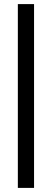

<svg xmlns="http://www.w3.org/2000/svg" viewBox="-20 -743 253 936"><path d="M67 173V-723H146V173Z"/></svg>

Font: Archivo Narrow
Style: Regular
Weight: 400
Designer: Hector Gatti
Foundry: Omnibus-Type
Version: Version 1.003